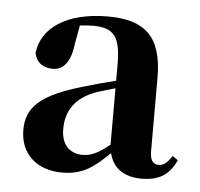

<svg xmlns="http://www.w3.org/2000/svg" viewBox="-37 -875 473 455"><g transform="rotate(5 199.0 -648.0)"><path d="M235 -535C207 -512 190 -505 171 -505C142 -505 120 -523 120 -562C120 -607 142 -638 191 -656C201 -659 217 -664 235 -669ZM384 -521C372 -503 364 -497 353 -497C340 -497 332 -505 332 -528V-702C332 -798 293 -837 203 -837C104 -837 46 -796 39 -736C43 -714 59 -702 83 -702C107 -702 125 -721 130 -766L138 -810C149 -811 159 -812 169 -812C219 -812 235 -792 235 -725V-687C210 -681 185 -674 165 -668C58 -638 26 -606 26 -552C26 -493 68 -459 126 -459C176 -459 202 -480 238 -515C246 -481 272 -461 315 -461C355 -461 380 -475 397 -512Z"/></g></svg>

Font: Noto Serif KR Black
Style: Regular
Weight: 900
Version: Version 1.001;PS 1.001;hotconv 16.6.54;makeotf.lib2.5.65590